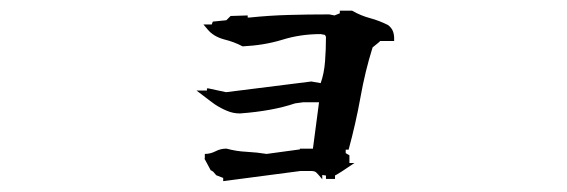

<svg xmlns="http://www.w3.org/2000/svg" viewBox="-20 -355 1040 352"><path d="M355.5 -62V-63.5L354.5 -64.9L355.5 -64.5V-72.8Q365.7 -72.8 375 -77.6Q384.3 -82.5 394.5 -82.5H395.5Q413.1 -77.6 432.1 -76.7Q451.2 -75.7 468.8 -72.8L529.8 -81.1V-82.5H553.7L564.9 -167.5H535.6L521 -165.5Q479.5 -151.4 419.9 -147Q407.2 -147 396 -151.9Q385.3 -156.2 374 -163.6Q373.5 -163.6 340.3 -189H356.4H359.4V-192.9H362.3L394.5 -186L550.8 -205.6L567.9 -202.6Q574.2 -220.2 575.9 -242.2Q577.6 -264.2 577.6 -287.6L575.7 -291L567.9 -292.5Q530.8 -292.5 497.8 -282.2Q464.8 -272 424.8 -270Q409.2 -278.3 391.1 -282.7Q371.1 -288.1 360.4 -301.3L353 -310.1H368.2L370.1 -315.4L395 -317.9L402.8 -325.7L434.1 -326.7V-322.8H437Q474.6 -326.7 509.8 -327.6Q544.9 -328.6 583 -328.6H583.5L593.3 -326.7L603 -330.6V-335.4H625.5Q641.6 -326.2 658.2 -321.8Q674.8 -317.4 691.4 -309.1Q697.8 -304.2 700.2 -298.1Q702.6 -292 702.6 -285.2V-279.8H676.3V-278.8L663.1 -268.1Q649.4 -224.6 640.9 -176.8Q632.3 -128.9 619.1 -80.6H613.8V-74.2L620.6 -70.3V-56.6L620.1 -56.2H629.9L606.4 -40.5L595.2 -33.7H594.2V-26.9H577.6V-33.2L570.8 -34.2V-26.4Q561 -38.1 560.5 -38.1Q557.6 -41.5 550.8 -41.5H530.8L389.2 -22.9V-28.8L376.5 -33.7L370.6 -40.5L366.2 -43L356 -62ZM359.4 -185.1V-186L358.9 -185.5Z"/></svg>

Font: Bakudai
Style: Medium
Weight: 500
Version: Version 1.48